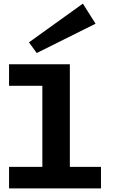

<svg xmlns="http://www.w3.org/2000/svg" viewBox="-20 -1041 626 1061"><path d="M538 -119V0H30V-119H214V-567H30V-686H366V-119ZM183 -748 508 -910 438 -1021 140 -807Z"/></svg>

Font: BioRhyme Expanded ExtraBold
Style: Regular
Weight: 800
Width: 7
Designer: Aoife Mooney
Foundry: Aoife Mooney Type
Version: Version 1.001